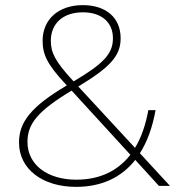

<svg xmlns="http://www.w3.org/2000/svg" viewBox="-20 -724 683 748"><path d="M276 4C372 4 451 -30 507 -101L599 0H642L525 -127C553 -171 574 -227 586 -295H558C547 -236 530 -187 506 -148L285 -387C409 -462 450 -506 450 -575C450 -655 393 -704 303 -704C207 -704 146 -648 146 -565C146 -512 164 -473 235 -397L240 -391C101 -309 54 -248 54 -169C54 -65 146 4 276 4ZM87 -171C87 -241 126 -291 259 -371L488 -121C437 -56 366 -24 277 -24C165 -24 87 -82 87 -171ZM178 -565C178 -631 224 -676 303 -676C378 -676 420 -635 420 -575C420 -514 383 -476 267 -407L263 -411C195 -485 178 -519 178 -565Z"/></svg>

Font: Chess Sans ExtraLight
Style: Regular
Weight: 275
Designer: Wolf Bōese
Foundry: Wolf Bōese
Version: Version 7.223;Glyphs 3.3 (3306)